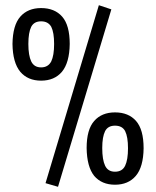

<svg xmlns="http://www.w3.org/2000/svg" viewBox="-20 -701 600 738"><path d="M373 -132Q373 -175 384 -197Q395 -218 422 -218Q450 -218 461 -197Q472 -175 472 -131Q472 -87 461 -64Q450 -41 422 -41Q395 -41 384 -64Q373 -87 373 -132ZM422 -269Q371 -269 342 -236Q313 -203 313 -132Q314 -60 342 -25Q371 9 422 9Q473 9 502 -25Q531 -59 532 -131Q532 -203 503 -236Q474 -269 422 -269ZM89 -532Q89 -576 100 -598Q111 -619 138 -619Q165 -619 177 -598Q188 -576 188 -532Q188 -488 177 -465Q165 -442 138 -442Q111 -442 100 -465Q89 -488 89 -532ZM138 -670Q87 -670 58 -637Q29 -604 28 -532Q29 -460 58 -425Q87 -391 138 -391Q189 -391 218 -425Q247 -460 248 -532Q248 -604 219 -637Q190 -670 138 -670ZM203 17 408 -665 360 -681 155 3Z"/></svg>

Font: RazerF5
Style: Regular
Weight: 400
Foundry: Razer Inc.
Version: Version 2